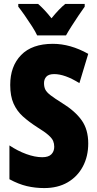

<svg xmlns="http://www.w3.org/2000/svg" viewBox="-20 -947 494 977"><path d="M429 -217Q429 -151 401.5 -99.5Q374 -48 324 -19Q274 10 205 10Q159 10 116.5 0Q74 -10 28 -35V-207Q70 -179 114 -163Q158 -147 195 -147Q227 -147 241.5 -162Q256 -177 256 -200Q256 -216 250.5 -229.5Q245 -243 226.5 -259.5Q208 -276 169 -300Q127 -327 96.5 -354.5Q66 -382 49 -420Q32 -458 32 -515Q32 -610 87.5 -667Q143 -724 249 -724Q338 -724 429 -673L384 -524Q310 -570 256 -570Q228 -570 216 -557Q204 -544 204 -524Q204 -505 210.5 -491.5Q217 -478 237 -462.5Q257 -447 297 -422Q362 -382 395.5 -335Q429 -288 429 -217ZM169 -767Q161 -785 143 -813Q125 -841 105.5 -869Q86 -897 73 -913V-927H174Q189 -914 206 -896Q223 -878 242 -854Q282 -903 312 -927H411V-913Q397 -894 379 -867Q361 -840 344 -813.5Q327 -787 316 -767Z"/></svg>

Font: Noto Sans Sinhala ExtraCondensed Black
Style: Regular
Weight: 900
Width: 2
Designer: Jelle Bosma - Monotype Design Team
Foundry: Monotype Imaging Inc.
Version: Version 2.006; ttfautohint (v1.8.4.7-5d5b)